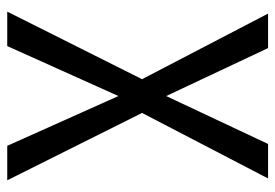

<svg xmlns="http://www.w3.org/2000/svg" viewBox="-135 -425 760 530"><g transform="rotate(90 245.0 -160.0)"><path d="M12.1 200 198.6 -172.1 17.5 -520H112.7L265.1 -196.4H225.2L377.4 -520H472.6L291.7 -172.1L477.7 200H382.5L225.6 -150.5H264.7L107.2 200Z"/></g></svg>

Font: Murecho Thin
Style: Regular
Weight: 100
Designer: Neil Summerour
Foundry: Positype
Version: Version 1.010